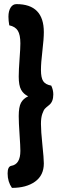

<svg xmlns="http://www.w3.org/2000/svg" viewBox="-20 -764 306 933"><path d="M38 149Q17 119 17 79Q17 46 34 42Q79 35 79 -31Q79 -53 75 -110.5Q71 -168 71 -200Q71 -244 82 -264.5Q93 -285 117 -296Q94 -307 82.5 -328Q71 -349 71 -392Q71 -423 75 -476.5Q79 -530 79 -553Q79 -595 66.5 -615Q54 -635 25 -641Q21 -664 21 -683Q21 -710 31.5 -727Q42 -744 60 -744Q193 -744 193 -608Q193 -575 186 -516.5Q179 -458 179 -424Q179 -386 190 -369.5Q201 -353 229 -348Q239 -327 239 -305Q239 -269 218 -253Q204 -242 198 -235.5Q192 -229 185.5 -210.5Q179 -192 179 -162Q179 -127 186 -60.5Q193 6 193 30Q193 88 150.5 118.5Q108 149 38 149Z"/></svg>

Font: Yanone Kaffeesatz Bold
Style: Regular
Weight: 700
Designer: Yanone (Cyrillic: Daniel Pouzeot)
Foundry: Yanone
Version: Version 1.003;PS 001.003;hotconv 1.0.88;makeotf.lib2.5.64775